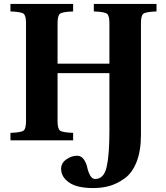

<svg xmlns="http://www.w3.org/2000/svg" viewBox="-20 -712 842 974"><path d="M33 0V-38Q87 -40 99.5 -49.5Q112 -59 112 -97V-595Q112 -633 99.5 -642.5Q87 -652 33 -654V-692H351V-654Q297 -652 284.5 -642.5Q272 -633 272 -595V-389H535V-595Q535 -633 522.5 -642.5Q510 -652 456 -654V-692H774V-654Q720 -652 707.5 -642.5Q695 -633 695 -595V-27Q695 53 673 109Q651 165 613 192.5Q575 220 536.5 231Q498 242 453 242Q370 242 330 213.5Q290 185 290 145Q290 115 316.5 96.5Q343 78 371 78Q392 78 405 96.5Q418 115 422.5 137Q427 159 437 177.5Q447 196 463 196Q507 196 521 135Q535 74 535 -47V-341H272V-97Q272 -59 284.5 -49.5Q297 -40 351 -38V0Z"/></svg>

Font: Heuristica
Style: Bold
Weight: 700
Version: Version 1.0.2